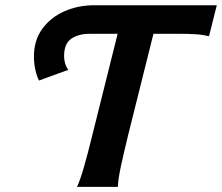

<svg xmlns="http://www.w3.org/2000/svg" viewBox="-20 -726 862 746"><path d="M437 -594.7H328.6Q284.7 -594.7 256.8 -575.4Q229 -556.2 229 -508.3Q229 -477.1 245.1 -454.6L131.8 -413.1Q123 -428.7 117.4 -454.3Q111.8 -480 111.8 -506.3Q111.8 -568.8 144 -613.5Q176.3 -658.2 229.7 -681.9Q283.2 -705.6 346.7 -705.6H822.3L792 -585Q767.1 -591.3 739.3 -593Q711.4 -594.7 681.6 -594.7H576.2L477.5 -199.7Q460.9 -131.8 449.7 -79.6Q438.5 -27.3 438 0H279.3Q292 -27.3 306.9 -79.6Q321.8 -131.8 338.4 -199.7Z"/></svg>

Font: Andika
Style: Bold Italic
Weight: 700
Italic angle: -14°
Designer: Victor Gaultney, Annie Olsen, Julie Remington, Don Collingsworth, Eric Hays, Becca Hirsbrunner
Foundry: SIL International
Version: Version 6.101